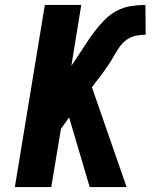

<svg xmlns="http://www.w3.org/2000/svg" viewBox="-20 -755 640 775"><path d="M342 0 259 -281 226 -235 187 0H40L161 -735H308L268 -489L291 -524Q309 -550 325.5 -576Q342 -602 361 -627Q380 -652 402 -674.5Q424 -697 451.5 -711.5Q479 -726 508.5 -730.5Q538 -735 567 -735L568 -615Q549 -615 529 -611Q509 -607 492 -595Q475 -583 463 -566Q451 -549 441 -531Q431 -513 419.5 -496Q408 -479 396 -462L351 -403L491 0Z"/></svg>

Font: Iosevka Aile Heavy Oblique
Style: Regular
Weight: 900
Italic angle: -9°
Designer: Belleve Invis
Foundry: Belleve Invis
Version: Version 31.1.0; ttfautohint (v1.8.4)